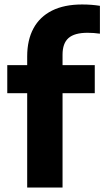

<svg xmlns="http://www.w3.org/2000/svg" viewBox="-20 -838 466 858"><path d="M101.5 0V-586Q101.5 -659 129.5 -711Q157.5 -763 212.2 -790.5Q267 -818 347 -818Q368.5 -818 388 -816.5Q407.5 -815 426.5 -812V-687.5Q412 -689.5 398.8 -690.5Q385.5 -691.5 371 -691.5Q313 -691.5 286.2 -668Q259.5 -644.5 259.5 -593.5V0ZM12.5 -421.5V-547H403.5V-421.5Z"/></svg>

Font: Encode Sans Condensed Thin
Style: Bold
Weight: 700
Version: Version 3.002